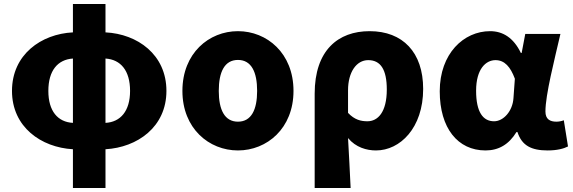

<svg xmlns="http://www.w3.org/2000/svg" viewBox="-20 -739 2866 961"><path d="M508 -446C584 -441 631 -386 631 -284C631 -183 583 -128 508 -124ZM345 -124C269 -128 222 -183 222 -284C222 -386 269 -441 345 -446ZM508 -719H345V-577C186 -569 40 -466 40 -284C40 -103 186 -1 345 8V202H508V8C667 -1 813 -103 813 -284C813 -466 668 -569 508 -577Z M1171 14C1316 14 1449 -96 1449 -284C1449 -473 1316 -583 1171 -583C1026 -583 893 -473 893 -284C893 -96 1026 14 1171 14ZM1171 -130C1104 -130 1075 -190 1075 -284C1075 -379 1104 -439 1171 -439C1238 -439 1267 -379 1267 -284C1267 -190 1238 -130 1171 -130Z M1555 202H1735C1731 120 1727 38 1722 -48C1761 -1 1815 14 1862 14C1982 14 2098 -98 2098 -294C2098 -477 1996 -583 1830 -583C1672 -583 1555 -487 1555 -270ZM1819 -132C1787 -132 1755 -139 1722 -174V-287C1722 -378 1764 -438 1823 -438C1885 -438 1916 -391 1916 -291C1916 -177 1871 -132 1819 -132Z M2410 14C2476 14 2527 -16 2565 -78H2570C2592 -10 2640 14 2721 14C2768 14 2802 5 2823 -6L2802 -137C2789 -132 2776 -130 2765 -130C2733 -130 2710 -142 2710 -181C2710 -265 2755 -439 2785 -569H2609L2591 -474H2587C2550 -551 2496 -583 2433 -583C2301 -583 2181 -471 2181 -282C2181 -98 2271 14 2410 14ZM2453 -132C2398 -132 2363 -177 2363 -285C2363 -394 2412 -438 2460 -438C2506 -438 2535 -404 2557 -345L2550 -248C2546 -183 2500 -132 2453 -132Z"/></svg>

Font: Noto Sans CJK JP Black
Style: Regular
Weight: 900
Designer: Ryoko NISHIZUKA (kana & ideographs); Paul D. Hunt (Latin, Greek & Cyrillic); Wenlong ZHANG (bopomofo); Sandoll Communica
Foundry: Adobe Systems Incorporated
Version: Version 1.004;PS 1.004;hotconv 1.0.82;makeotf.lib2.5.63406